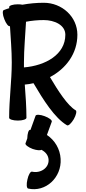

<svg xmlns="http://www.w3.org/2000/svg" viewBox="-49 -851 619 1387"><path d="M22 -662H23C28 -575 36 -487 36 -400C36 -266 17 -134 17 0C17 11 45 20 80 20C115 20 142 11 142 0C142 -80 136 -160 130 -240C152 -242 173 -245 193 -250C263 -131 346 2 435 54C445 60 466 40 484 10C501 -20 507 -49 498 -54C439 -88 370 -196 312 -294C429 -356 510 -465 510 -600C510 -730 399 -831 267 -831C215 -831 163 -826 113 -817C103 -819 92 -820 80 -820C45 -820 17 -811 17 -800C17 -797 18 -795 18 -792C4 -788 -9 -783 -22 -778C-32 -775 -31 -745 -18 -713C-6 -681 12 -658 22 -662ZM124 -400C124 -498 134 -596 139 -694C181 -702 224 -706 267 -706C345 -706 423 -670 423 -600C423 -458 281 -377 124 -364C124 -376 124 -388 124 -400ZM208 -15 171 88C170 88 169 87 168 87C157 87 149 114 148 149L135 185C132 195 155 213 187 225C216 235 242 237 250 231C279 246 300 270 302 303C305 362 244 403 182 389C171 387 156 412 149 446C141 479 143 508 154 511C280 540 397 432 389 297C385 225 347 162 290 124L325 28C329 18 306 0 273 -12C241 -24 212 -25 208 -15Z"/></svg>

Font: Nupuram
Style: Bold
Weight: 700
Designer: Santhosh Thottingal (santhosh.thottingal@gmail.com)
Foundry: SMC
Version: Version 1.000